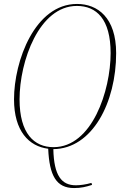

<svg xmlns="http://www.w3.org/2000/svg" viewBox="-20 -744 625 972"><path d="M355 208C391 208 415 202 446 192L443 182C415 190 386 194 364 194C292 194 253 146 250 11C448 9 568 -226 568 -475C568 -655 474 -724 370 -724C157 -724 51 -436 51 -241C51 -81 126 -3 224 9C230 145 265 208 355 208ZM251 1C153 1 79 -68 79 -241C79 -434 178 -714 369 -714C468 -714 540 -648 540 -475C540 -285 446 1 251 1Z"/></svg>

Font: Noto Serif Display Condensed Thin
Style: Italic
Weight: 100
Width: 3
Italic angle: -12°
Designer: Monotype Design Team
Foundry: Monotype Imaging Inc.
Version: Version 2.009